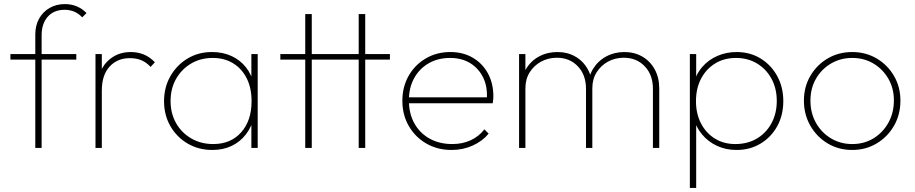

<svg xmlns="http://www.w3.org/2000/svg" viewBox="-20 -725 4483 941"><path d="M153 0V-556Q153 -600 171.5 -633.5Q190 -667 223 -686Q256 -705 298 -705Q330 -705 357 -693.5Q384 -682 404 -661L383 -640Q364 -660 342.5 -668.5Q321 -677 297 -677Q244 -677 214 -643Q184 -609 184 -552V0ZM31 -433V-460H354V-433Z M448 0V-460H479V0ZM479 -281 458 -287Q458 -375 504.5 -422.5Q551 -470 621 -470Q655 -470 684.5 -458Q714 -446 739 -420L718 -397Q697 -420 672.5 -430Q648 -440 616 -440Q555 -440 517 -398.5Q479 -357 479 -281Z M1021 10Q953 10 899.5 -21.5Q846 -53 815 -107Q784 -161 784 -229Q784 -297 815 -351.5Q846 -406 899 -438Q952 -470 1019 -470Q1072 -470 1114.5 -450.5Q1157 -431 1185.5 -395Q1214 -359 1225 -309V-152Q1213 -102 1184.5 -65.5Q1156 -29 1114.5 -9.5Q1073 10 1021 10ZM1025 -19Q1111 -19 1162 -76.5Q1213 -134 1213 -229Q1213 -293 1189.5 -340.5Q1166 -388 1123 -414.5Q1080 -441 1023 -441Q963 -441 916.5 -413.5Q870 -386 843 -338.5Q816 -291 816 -230Q816 -169 843 -121.5Q870 -74 917.5 -46.5Q965 -19 1025 -19ZM1212 0V-123L1221 -237L1212 -348V-460H1243V0Z M1476 0V-656H1508V0ZM1354 -433V-460H1891V-433ZM1738 0V-656H1770V0Z M2193 10Q2124 10 2069.5 -21.5Q2015 -53 1983.5 -107.5Q1952 -162 1952 -231Q1952 -299 1982.5 -353Q2013 -407 2066.5 -438.5Q2120 -470 2187 -470Q2249 -470 2296.5 -442.5Q2344 -415 2371 -366Q2398 -317 2398 -253Q2398 -249 2397.5 -240.5Q2397 -232 2395 -219H1974V-248H2375L2366 -241Q2370 -300 2348 -345Q2326 -390 2284.5 -415.5Q2243 -441 2186 -441Q2126 -441 2080.5 -414.5Q2035 -388 2009.5 -341.5Q1984 -295 1984 -233Q1984 -169 2010.5 -121Q2037 -73 2085 -46Q2133 -19 2197 -19Q2245 -19 2285.5 -37Q2326 -55 2354 -91L2375 -70Q2344 -33 2296.5 -11.5Q2249 10 2193 10Z M2524 0V-460H2555V0ZM2852 0V-290Q2852 -358 2812 -400Q2772 -442 2709 -442Q2667 -442 2632 -423Q2597 -404 2576 -370.5Q2555 -337 2555 -292L2534 -293Q2534 -346 2557.5 -386Q2581 -426 2621.5 -448Q2662 -470 2712 -470Q2761 -470 2799.5 -448Q2838 -426 2860.5 -386Q2883 -346 2883 -292V0ZM3180 0V-290Q3180 -358 3140 -400Q3100 -442 3037 -442Q2995 -442 2960 -423Q2925 -404 2904 -370.5Q2883 -337 2883 -292L2862 -293Q2862 -347 2886 -386.5Q2910 -426 2950.5 -448Q2991 -470 3040 -470Q3089 -470 3127.5 -448Q3166 -426 3188.5 -385.5Q3211 -345 3211 -291V0Z M3590 10Q3538 10 3494.5 -10Q3451 -30 3420.5 -66.5Q3390 -103 3378 -152V-309Q3390 -360 3421 -396Q3452 -432 3496 -451Q3540 -470 3590 -470Q3656 -470 3707.5 -438.5Q3759 -407 3789 -352.5Q3819 -298 3819 -229Q3819 -161 3789.5 -107Q3760 -53 3708 -21.5Q3656 10 3590 10ZM3584 -19Q3644 -19 3689.5 -46Q3735 -73 3761 -121Q3787 -169 3787 -230Q3787 -292 3761 -339.5Q3735 -387 3690 -414Q3645 -441 3587 -441Q3529 -441 3485 -414Q3441 -387 3416 -339.5Q3391 -292 3391 -229Q3391 -168 3415.5 -120.5Q3440 -73 3483.5 -46Q3527 -19 3584 -19ZM3361 196V-460H3392V-348L3382 -237L3392 -123V196Z M4157 10Q4090 10 4036.5 -22Q3983 -54 3951.5 -109Q3920 -164 3920 -232Q3920 -299 3951.5 -353Q3983 -407 4036.5 -438.5Q4090 -470 4157 -470Q4223 -470 4276.5 -438.5Q4330 -407 4361.5 -353Q4393 -299 4393 -232Q4393 -163 4361.5 -108.5Q4330 -54 4276.5 -22Q4223 10 4157 10ZM4157 -19Q4215 -19 4261 -47Q4307 -75 4334 -123.5Q4361 -172 4361 -233Q4361 -292 4334 -339Q4307 -386 4261 -413.5Q4215 -441 4157 -441Q4099 -441 4052.5 -413.5Q4006 -386 3979 -339Q3952 -292 3952 -232Q3952 -171 3979 -123Q4006 -75 4052.5 -47Q4099 -19 4157 -19Z"/></svg>

Font: Marine Company Thin
Style: Regular
Weight: 100
Designer: Rodrigo Fuenzalida
Foundry: fragTYPE
Version: Version 1.000